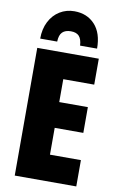

<svg xmlns="http://www.w3.org/2000/svg" viewBox="-102 -1002 647 1057"><g transform="rotate(10 221.5 -474.0)"><path d="M59 0V-714H403V-569H230V-441H390V-297H230V-147H403V0ZM384 -767H289Q287 -803 272 -819.5Q257 -836 226 -836Q195 -836 178.5 -820Q162 -804 161 -767H66Q66 -821 87 -862Q108 -903 144.5 -925.5Q181 -948 226 -948Q297 -948 340.5 -901Q384 -854 384 -767Z"/></g></svg>

Font: Noto Sans UI CondBlack
Style: Regular
Weight: 900
Width: 3
Designer: Monotype Design Team
Foundry: Monotype Imaging Inc.
Version: Version 1.001